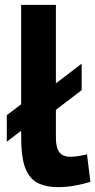

<svg xmlns="http://www.w3.org/2000/svg" viewBox="-20 -760 392 790"><path d="M218 10Q172 10 139.5 -5Q107 -20 89 -57Q71 -94 68 -159L67 -222L8 -177V-286L67 -331V-740H210V-417L316 -498V-389L210 -308V-196Q210 -163 217.5 -145.5Q225 -128 238.5 -121.5Q252 -115 268 -115Q283 -115 300.5 -117.5Q318 -120 338 -125L352 -12Q324 -3 289 3.5Q254 10 218 10Z"/></svg>

Font: Georama SemiExpanded SemiBold
Style: Regular
Weight: 600
Width: 6
Designer: Jean-Baptiste Levee
Foundry: Production Type
Version: Version 1.001